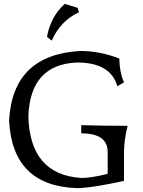

<svg xmlns="http://www.w3.org/2000/svg" viewBox="-20 -968 742 998"><path d="M378.4 9.8Q44.4 -2 27.3 -340.8Q44.9 -683.6 397.9 -703.1Q499 -703.1 600.1 -663.6Q601.1 -594.2 624.5 -540L589.8 -519.5Q555.2 -643.1 380.4 -643.1Q136.2 -633.3 127.4 -361.8Q136.2 -58.6 404.3 -43Q454.6 -43 539.6 -64.5V-178.2Q539.6 -274.9 402.3 -274.9V-317.4Q520.5 -314 643.6 -314Q624.5 -242.7 624.5 -170.9V-27.8Q454.1 9.8 378.4 9.8ZM248.5 -756.8 224.1 -776.9Q244.6 -884.3 316.9 -947.8L382.8 -927.7L390.6 -904.3Q295.9 -861.3 248.5 -756.8Z"/></svg>

Font: Almanac
Style: Regular
Weight: 400
Designer: Eden's Almanac
Version: Version 3.501;March 28, 2021;FontCreator 13.0.0.2683 64-bit